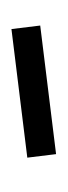

<svg xmlns="http://www.w3.org/2000/svg" viewBox="86 -440 116 327"><g transform="rotate(-90 143.5 -276.0)"><path d="M39 -287 258 -314 264 -265 45 -238Z"/></g></svg>

Font: Piazzolla Light
Style: Italic
Weight: 300
Italic angle: -11.3°
Designer: Juan Pablo del Peral
Foundry: Huerta Tipografica
Version: Version 1.330